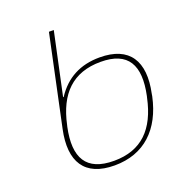

<svg xmlns="http://www.w3.org/2000/svg" viewBox="-130 -817 862 932"><g transform="rotate(-20 300.5 -350.5)"><path d="M590 -244 592 -256C626 -415 568 -509 414 -509C314 -509 238 -469 185 -388H182L251 -710H226L127 -244C93 -85 150 9 305 9C458 9 556 -85 590 -244ZM152 -246 154 -254C186 -405 267 -487 411 -487C553 -487 598 -405 566 -254L564 -246C532 -95 452 -13 310 -13C166 -13 120 -95 152 -246Z"/></g></svg>

Font: LT Wave Mono Thin
Style: Italic
Weight: 100
Designer: Daniel Lyons
Version: Version 2.5 (Glyphs App)